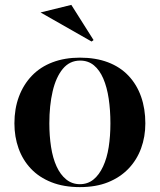

<svg xmlns="http://www.w3.org/2000/svg" viewBox="-20 -751 655 786"><path d="M307 -515Q372 -515 422 -496Q472 -477 506 -441Q540 -405 557.5 -355.5Q575 -306 575 -246Q575 -191 557.5 -143.5Q540 -96 506 -60.5Q472 -25 422.5 -5Q373 15 307 15Q241 15 190.5 -5Q140 -25 106.5 -60.5Q73 -96 56 -143.5Q39 -191 39 -246Q39 -306 57.5 -355.5Q76 -405 110.5 -441Q145 -477 195 -496Q245 -515 307 -515ZM308 -503Q265 -503 237 -469Q209 -435 195.5 -377Q182 -319 182 -246Q182 -195 189 -149.5Q196 -104 211.5 -70Q227 -36 251 -16.5Q275 3 307 3Q339 3 362.5 -16Q386 -35 402 -69.5Q418 -104 425 -149Q432 -194 432 -246Q432 -300 425 -347Q418 -394 403 -429Q388 -464 364.5 -483.5Q341 -503 308 -503ZM355 -581 146 -700 272 -731 363 -587Z"/></svg>

Font: Kalnia Thin Medium
Style: Regular
Weight: 500
Version: Version 1.105